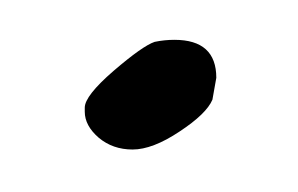

<svg xmlns="http://www.w3.org/2000/svg" viewBox="-20 -208 146 94"><path d="M55.7 -187.5Q49.8 -185.5 35.6 -173.3Q21.5 -161.1 21.5 -155.3Q21.5 -154.3 21.5 -154.3V-153.3Q21.5 -146.5 28.3 -140.6Q35.2 -134.8 44.9 -134.8Q54.7 -134.8 67.9 -143.6Q81.1 -152.3 84 -159.2Q84 -159.2 85.9 -169.9Q85.9 -188.5 65.4 -188.5Q60.5 -188.5 55.7 -187.5Z"/></svg>

Font: 辰宇落雁體 Thin
Style: Regular
Weight: 100
Designer: Written by Liu, Wei-Chen; Created by Wang, Li-Yu.
Foundry: New Value
Version: Version 1.000